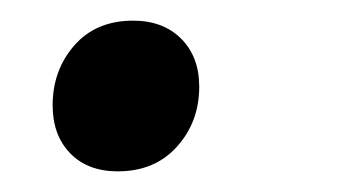

<svg xmlns="http://www.w3.org/2000/svg" viewBox="-20 -158 333 186"><path d="M31 -56Q31 -90 52 -114Q73 -138 109 -138Q138 -138 155.5 -120.5Q173 -103 173 -74Q173 -40 151.5 -16Q130 8 94 8Q65 8 48 -9.5Q31 -27 31 -56Z"/></svg>

Font: Application Medium
Style: Italic
Weight: 500
Italic angle: -12°
Designer: Wei Huang
Foundry: Wei Huang
Version: Version 0.012